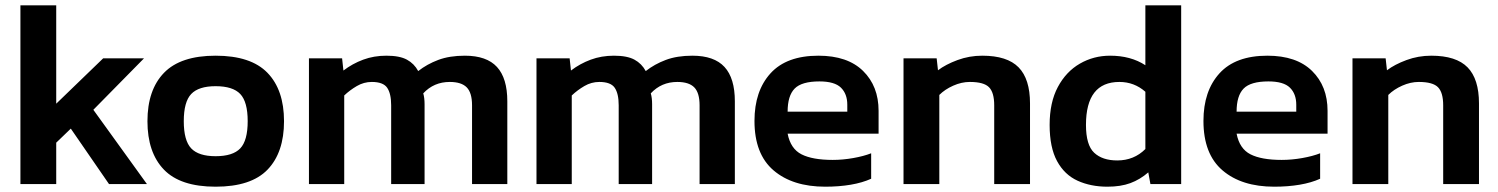

<svg xmlns="http://www.w3.org/2000/svg" viewBox="-20 -694 5650 724"><path d="M57 0V-674H192V-303L369 -474H523L332 -280L534 0H391L247 -209L192 -156V0Z M793 10Q660 10 598 -54.5Q536 -119 536 -237Q536 -355 598.5 -419.5Q661 -484 793 -484Q926 -484 988.5 -419.5Q1051 -355 1051 -237Q1051 -119 989 -54.5Q927 10 793 10ZM793 -105Q858 -105 886 -134.5Q914 -164 914 -237Q914 -310 886 -339.5Q858 -369 793 -369Q729 -369 701 -339.5Q673 -310 673 -237Q673 -164 701 -134.5Q729 -105 793 -105Z M1145 0V-474H1270L1275 -428Q1309 -454 1349.5 -469Q1390 -484 1437 -484Q1487 -484 1514.5 -469Q1542 -454 1557 -426Q1590 -452 1632.5 -468Q1675 -484 1733 -484Q1815 -484 1854 -441.5Q1893 -399 1893 -312V0H1760V-297Q1760 -344 1740 -364.5Q1720 -385 1676 -385Q1616 -385 1576 -342Q1581 -325 1581 -301V0H1455V-297Q1455 -341 1440 -363Q1425 -385 1382 -385Q1352 -385 1325.5 -369.5Q1299 -354 1278 -334V0Z M2003 0V-474H2128L2133 -428Q2167 -454 2207.5 -469Q2248 -484 2295 -484Q2345 -484 2372.5 -469Q2400 -454 2415 -426Q2448 -452 2490.5 -468Q2533 -484 2591 -484Q2673 -484 2712 -441.5Q2751 -399 2751 -312V0H2618V-297Q2618 -344 2598 -364.5Q2578 -385 2534 -385Q2474 -385 2434 -342Q2439 -325 2439 -301V0H2313V-297Q2313 -341 2298 -363Q2283 -385 2240 -385Q2210 -385 2183.5 -369.5Q2157 -354 2136 -334V0Z M3092 10Q2969 10 2897 -51.5Q2825 -113 2825 -238Q2825 -351 2885.5 -417.5Q2946 -484 3066 -484Q3176 -484 3234.5 -426.5Q3293 -369 3293 -276V-190H2950Q2961 -133 3002.5 -112Q3044 -91 3120 -91Q3158 -91 3197.5 -98Q3237 -105 3265 -116V-20Q3232 -5 3188 2.5Q3144 10 3092 10ZM2950 -273H3175V-299Q3175 -340 3151 -363.5Q3127 -387 3070 -387Q3003 -387 2976.5 -360Q2950 -333 2950 -273Z M3387 0V-474H3512L3517 -429Q3546 -451 3590.5 -467.5Q3635 -484 3684 -484Q3778 -484 3821 -440Q3864 -396 3864 -304V0H3729V-297Q3729 -345 3709.5 -365Q3690 -385 3637 -385Q3606 -385 3574.5 -371Q3543 -357 3522 -336V0Z M4156 10Q4093 10 4043.5 -12.5Q3994 -35 3966 -86.5Q3938 -138 3938 -223Q3938 -308 3969 -366Q4000 -424 4052 -454Q4104 -484 4166 -484Q4244 -484 4299 -448V-674H4434V0H4318L4310 -44Q4279 -17 4242.5 -3.5Q4206 10 4156 10ZM4193 -89Q4256 -89 4299 -132V-348Q4257 -385 4201 -385Q4075 -385 4075 -223Q4075 -147 4106 -118Q4137 -89 4193 -89Z M4785 10Q4662 10 4590 -51.5Q4518 -113 4518 -238Q4518 -351 4578.5 -417.5Q4639 -484 4759 -484Q4869 -484 4927.5 -426.5Q4986 -369 4986 -276V-190H4643Q4654 -133 4695.5 -112Q4737 -91 4813 -91Q4851 -91 4890.5 -98Q4930 -105 4958 -116V-20Q4925 -5 4881 2.5Q4837 10 4785 10ZM4643 -273H4868V-299Q4868 -340 4844 -363.5Q4820 -387 4763 -387Q4696 -387 4669.5 -360Q4643 -333 4643 -273Z M5080 0V-474H5205L5210 -429Q5239 -451 5283.5 -467.5Q5328 -484 5377 -484Q5471 -484 5514 -440Q5557 -396 5557 -304V0H5422V-297Q5422 -345 5402.5 -365Q5383 -385 5330 -385Q5299 -385 5267.5 -371Q5236 -357 5215 -336V0Z"/></svg>

Font: Kanit Medium
Style: Regular
Weight: 500
Designer: Katatrad Team
Foundry: CadsonDemak
Version: Version 2.000; ttfautohint (v1.8.3)